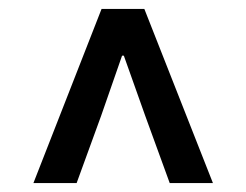

<svg xmlns="http://www.w3.org/2000/svg" viewBox="-20 -690 553 431"><path d="M55 -279 208 -670H304L458 -279H361L306 -430L258 -565H254L207 -430L152 -279Z"/></svg>

Font: Source Sans Pro SemiBold
Style: Regular
Weight: 600
Designer: Paul D. Hunt
Foundry: Adobe Systems Incorporated
Version: Version 2.045;hotconv 1.0.109;makeotfexe 2.5.65596